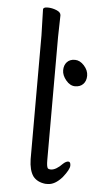

<svg xmlns="http://www.w3.org/2000/svg" viewBox="-53 -740 406 795"><g transform="rotate(5 150.0 -343.0)"><path d="M300 -440Q300 -418 287.5 -405Q275 -392 254 -392Q233 -392 216 -412.5Q199 -433 199 -454Q199 -475 211 -488Q223 -501 244 -501Q265 -501 282.5 -481.5Q300 -462 300 -440ZM171 -44Q175 -40 183 -40H185Q206 -41 232 -68Q244 -79 253.5 -79Q263 -79 263 -63Q263 -47 236 -13Q206 21 176 21H166Q132 17 115 -5Q98 -29 97 -75V-590L94 -697Q94 -707 112.5 -707Q131 -707 149.5 -699.5Q168 -692 168 -679L166 -590V-78Q166 -51 171 -44Z"/></g></svg>

Font: Moon Stars Kai T
Style: Regular
Weight: 400
Designer: GuiWonder
Version: Version 1.101